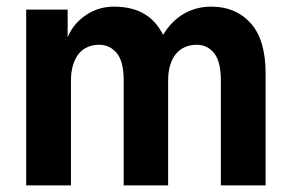

<svg xmlns="http://www.w3.org/2000/svg" viewBox="-20 -559 875 579"><path d="M59 -530H184V-447Q202 -489 240 -514Q278 -539 323 -539Q377 -539 413.5 -518Q450 -497 472 -454Q497 -496 534.5 -517.5Q572 -539 617 -539Q691 -539 736 -489Q781 -439 781 -337V0H646V-316Q646 -374 625.5 -399Q605 -424 573 -424Q555 -424 539 -417.5Q523 -411 511.5 -397.5Q500 -384 493.5 -363.5Q487 -343 487 -316V0H353V-316Q353 -374 332 -399Q311 -424 279 -424Q261 -424 245 -417.5Q229 -411 218 -397.5Q207 -384 200.5 -363.5Q194 -343 194 -316V0H59Z"/></svg>

Font: Golos UI VF
Style: Regular
Weight: 400
Designer: A.Korolkova, Vitaly Kuzmin
Foundry: ParaType Ltd
Version: Version 2.000